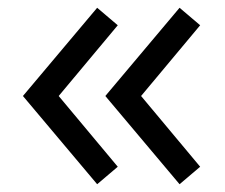

<svg xmlns="http://www.w3.org/2000/svg" viewBox="-20 -502 579 494"><path d="M283 -73 230 -28 39 -255 230 -482 283 -437 131 -255ZM495 -73 442 -28 251 -255 442 -482 495 -437 343 -255Z"/></svg>

Font: Actor
Style: Regular
Weight: 400
Designer: Thomas Junold
Foundry: Thomas Junold
Version: Version 1.001